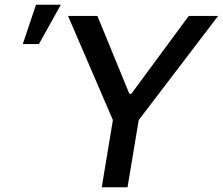

<svg xmlns="http://www.w3.org/2000/svg" viewBox="-20 -795 946 815"><path d="M268.8 -727.3H393.5L529.1 -396.7H537.3L781.2 -727.3H905.9L568.9 -285.5L521.3 0H411.9L459.2 -285.5ZM76.7 -608 132.8 -774.9H238.3L145.2 -608Z"/></svg>

Font: Inter UI Medium
Style: Italic
Weight: 500
Italic angle: 9.39999°
Designer: Rasmus Andersson
Foundry: rsms
Version: 3.2;8d6f07862